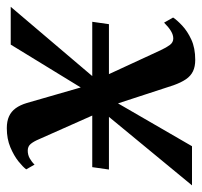

<svg xmlns="http://www.w3.org/2000/svg" viewBox="-57 -549 594 564"><g transform="rotate(-90 240.0 -267.0)"><path d="M346 9.5Q326.5 9.5 312.8 3Q299 -3.5 289.2 -17.8Q279.5 -32 271.5 -54.5L206 -255L237.5 -250.5L92.5 0H-22.5L219.5 -293.5L209 -233.5L113 -449.5Q106.5 -465 99.2 -473.8Q92 -482.5 79.5 -482.5Q67 -482.5 56.5 -476.5Q46 -470.5 38.5 -462.5L24.5 -487Q31.5 -496.5 48 -509.8Q64.5 -523 89.2 -533.5Q114 -544 145.5 -544Q166 -544 180.2 -537.5Q194.5 -531 204 -518Q213.5 -505 219.5 -485L275 -292.5L245 -294L391 -532.5H502L262 -250L273.5 -310.5L374.5 -92Q382.5 -75 390 -65Q397.5 -55 409 -55Q419.5 -55 430.8 -61.8Q442 -68.5 455.5 -82L470.5 -55.5Q463 -44 446.8 -28.8Q430.5 -13.5 405.8 -2Q381 9.5 346 9.5ZM24 -244 31 -293H458L451 -244Z"/></g></svg>

Font: Merriweather 72pt Medium
Style: Italic
Weight: 500
Italic angle: -7.8°
Version: Version 2.101